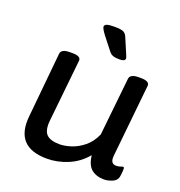

<svg xmlns="http://www.w3.org/2000/svg" viewBox="-131 -829 887 946"><g transform="rotate(20 312.5 -355.5)"><path d="M218 7Q48 7 65 -160L98 -500Q101 -525 146 -525H159Q205 -525 202 -500L168 -174Q163 -122 183.5 -101.5Q204 -81 252 -81Q278 -81 311.5 -91.5Q345 -102 376.5 -127.5Q408 -153 427 -196L459 -500Q462 -525 507 -525H518Q564 -525 562 -500L523 -119Q519 -77 550 -77Q563 -77 572 -80.5Q581 -84 585 -84Q591 -84 591 -75Q591 -73 590.5 -62Q590 -51 587 -32Q582 -11 559 -2Q536 7 518 7Q477 7 451.5 -13.5Q426 -34 420 -85Q381 -38 326.5 -15.5Q272 7 218 7ZM387 -575Q366 -575 352.5 -579.5Q339 -584 327 -601L280 -661Q258 -690 258 -700Q258 -710 270 -714Q282 -718 309 -718Q345 -718 357 -711.5Q369 -705 375 -691L407 -616Q411 -606 413.5 -600Q416 -594 416 -590Q416 -575 387 -575Z"/></g></svg>

Font: Asap Semi Expanded Semi Expanded Medium
Style: Italic
Weight: 500
Width: 6
Italic angle: -6°
Designer: Pablo Cosgaya
Foundry: Omnibus-Type
Version: Version 3.001; ttfautohint (v1.8.4.7-5d5b)